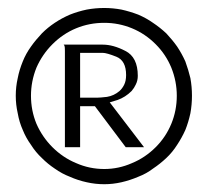

<svg xmlns="http://www.w3.org/2000/svg" viewBox="-20 -647 541 481"><path d="M241.2 -185.5Q218.8 -185.5 197.3 -190.4Q174.8 -195.3 155.3 -204.1Q134.8 -211.9 117.2 -224.6Q99.6 -236.3 85 -251Q69.3 -265.6 57.6 -284.2Q44.9 -301.8 37.1 -321.3Q28.3 -340.8 24.4 -363.3Q19.5 -384.8 19.5 -407.2Q19.5 -429.7 24.4 -451.2Q28.3 -471.7 37.1 -493.2Q44.9 -512.7 57.6 -530.3Q69.3 -546.9 85 -563.5Q99.6 -578.1 117.2 -589.8Q134.8 -601.6 155.3 -610.4Q174.8 -618.2 197.3 -623Q218.8 -627 241.2 -627Q262.7 -627 284.2 -623Q305.7 -618.2 326.2 -610.4Q346.7 -601.6 363.3 -589.8Q380.9 -578.1 396.5 -563.5Q412.1 -546.9 423.8 -530.3Q435.5 -512.7 444.3 -493.2Q452.1 -471.7 457 -451.2Q460.9 -429.7 460.9 -407.2Q460.9 -384.8 457 -363.3Q452.1 -340.8 444.3 -321.3Q435.5 -301.8 423.8 -284.2Q412.1 -265.6 396.5 -251Q380.9 -236.3 363.3 -224.6Q346.7 -211.9 326.2 -204.1Q305.7 -195.3 284.2 -190.4Q262.7 -185.5 241.2 -185.5ZM241.2 -589.8Q204.1 -589.8 170.9 -576.2Q137.7 -562.5 111.3 -536.1Q85.9 -510.7 71.3 -477.5Q57.6 -443.4 57.6 -407.2Q57.6 -370.1 71.3 -336.9Q85.9 -303.7 111.3 -278.3Q137.7 -252 170.9 -238.3Q204.1 -223.6 241.2 -223.6Q277.3 -223.6 310.5 -238.3Q343.8 -252 370.1 -278.3Q395.5 -303.7 409.2 -336.9Q422.9 -370.1 422.9 -407.2Q422.9 -443.4 409.2 -477.5Q395.5 -510.7 370.1 -536.1Q343.8 -562.5 310.5 -576.2Q277.3 -589.8 241.2 -589.8ZM180.7 -380.9Q190.4 -380.9 217.8 -380.9Q237.3 -355.5 294.9 -278.3Q306.6 -278.3 340.8 -278.3Q319.3 -306.6 254.9 -390.6Q254.9 -390.6 274.4 -396.5Q293.9 -403.3 309.6 -418.9Q316.4 -426.8 320.3 -435.5Q325.2 -445.3 325.2 -457Q325.2 -503.9 293.9 -519.5Q263.7 -535.2 237.3 -535.2Q205.1 -535.2 139.6 -535.2Q139.6 -535.2 141.6 -532.2Q142.6 -529.3 142.6 -519.5Q142.6 -439.5 142.6 -278.3Q152.3 -278.3 180.7 -278.3Q180.7 -303.7 180.7 -380.9ZM180.7 -514.6Q195.3 -514.6 237.3 -514.6Q247.1 -514.6 271.5 -504.9Q295.9 -495.1 295.9 -459Q295.9 -444.3 291 -434.6Q286.1 -424.8 279.3 -418.9Q265.6 -407.2 248 -404.3Q230.5 -402.3 223.6 -402.3Q210 -402.3 180.7 -402.3Q180.7 -430.7 180.7 -514.6Z"/></svg>

Font: BSRU BANSOMDEJ
Style: Regular
Weight: 400
Designer: Wisit Potiwat
Version: Version 1.000;PS 002.000;hotconv 1.0.70;makeotf.lib2.5.58329